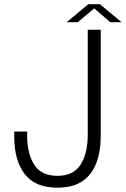

<svg xmlns="http://www.w3.org/2000/svg" viewBox="-20 -878 595 908"><path d="M252 9.5Q145 9.5 96.2 -55.8Q47.5 -121 47.5 -228.5V-256H108.5V-235.5Q108.5 -151 142 -98.8Q175.5 -46.5 252 -46.5Q327 -46.5 361 -99.2Q395 -152 395 -242.5V-737.5H456.5V-235Q456.5 -163.5 436 -108.2Q415.5 -53 370.5 -21.8Q325.5 9.5 252 9.5ZM295.5 -773 397.5 -858H452.5L555 -773H501.5L425.5 -838.5L348 -773Z"/></svg>

Font: Epilogue Light
Style: Regular
Weight: 300
Designer: Tyler Finck
Foundry: Etcetera Type Co
Version: Version 2.111; ttfautohint (v1.8.3)